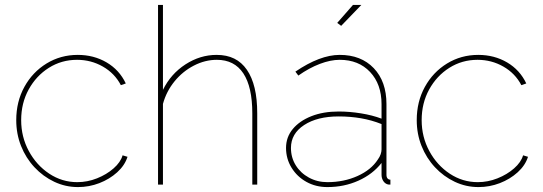

<svg xmlns="http://www.w3.org/2000/svg" viewBox="-20 -750 2205 780"><path d="M297 10Q246 10 200.5 -11.5Q155 -33 120 -70.5Q85 -108 65.5 -157Q46 -206 46 -262Q46 -337 79 -397Q112 -457 169 -492Q226 -527 296 -527Q361 -527 413 -496.5Q465 -466 491 -411L471 -404Q446 -452 398 -479.5Q350 -507 293 -507Q230 -507 178.5 -474.5Q127 -442 96.5 -386.5Q66 -331 66 -262Q66 -194 97 -136.5Q128 -79 180 -44.5Q232 -10 294 -10Q335 -10 374 -25.5Q413 -41 441.5 -66Q470 -91 478 -119L498 -113Q487 -78 456 -50Q425 -22 383.5 -6Q342 10 297 10Z M1025 0H1005V-289Q1005 -397 968.5 -452Q932 -507 861 -507Q813 -507 767.5 -483.5Q722 -460 689 -419.5Q656 -379 642 -328V0H622V-730H642V-385Q674 -450 733.5 -488.5Q793 -527 860 -527Q901 -527 931.5 -512Q962 -497 983 -466.5Q1004 -436 1014.5 -392Q1025 -348 1025 -289Z M1142 -149Q1142 -193 1169.5 -226Q1197 -259 1245 -278Q1293 -297 1356 -297Q1400 -297 1446.5 -289.5Q1493 -282 1530 -268V-327Q1530 -408 1483.5 -457.5Q1437 -507 1360 -507Q1323 -507 1279.5 -490.5Q1236 -474 1192 -443L1180 -459Q1230 -493 1275 -510Q1320 -527 1360 -527Q1447 -527 1498.5 -473Q1550 -419 1550 -327V-40Q1550 -30 1554.5 -25Q1559 -20 1566 -20V0Q1560 0 1557 -0.5Q1554 -1 1552 -2Q1542 -6 1536 -16.5Q1530 -27 1530 -40V-88Q1494 -42 1436 -16Q1378 10 1310 10Q1263 10 1225 -11Q1187 -32 1164.5 -68.5Q1142 -105 1142 -149ZM1515 -102Q1523 -113 1526.5 -123.5Q1530 -134 1530 -143V-246Q1490 -262 1446.5 -269.5Q1403 -277 1356 -277Q1269 -277 1215.5 -242Q1162 -207 1162 -149Q1162 -110 1181.5 -78.5Q1201 -47 1235 -28.5Q1269 -10 1310 -10Q1377 -10 1432.5 -35Q1488 -60 1515 -102ZM1366 -645 1350 -657 1414 -730H1448Z M1924 10Q1873 10 1827.5 -11.5Q1782 -33 1747 -70.5Q1712 -108 1692.5 -157Q1673 -206 1673 -262Q1673 -337 1706 -397Q1739 -457 1796 -492Q1853 -527 1923 -527Q1988 -527 2040 -496.5Q2092 -466 2118 -411L2098 -404Q2073 -452 2025 -479.5Q1977 -507 1920 -507Q1857 -507 1805.5 -474.5Q1754 -442 1723.5 -386.5Q1693 -331 1693 -262Q1693 -194 1724 -136.5Q1755 -79 1807 -44.5Q1859 -10 1921 -10Q1962 -10 2001 -25.5Q2040 -41 2068.5 -66Q2097 -91 2105 -119L2125 -113Q2114 -78 2083 -50Q2052 -22 2010.5 -6Q1969 10 1924 10Z"/></svg>

Font: Raleway Thin
Style: Regular
Weight: 100
Designer: Matt McInerney, Pablo Impallari, Rodrigo Fuenzalida
Foundry: Matt McInerney, Pablo Impallari, Rodrigo Fuenzalida
Version: Version 4.026